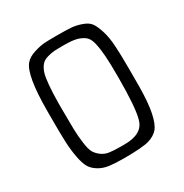

<svg xmlns="http://www.w3.org/2000/svg" viewBox="-149 -736 823 860"><g transform="rotate(-30 262.5 -305.5)"><path d="M56.2 -297.9V-345.2Q56.2 -532.2 95.2 -577.1Q111.3 -596.2 143.1 -606.2Q174.8 -616.2 197.5 -617.7Q220.2 -619.1 256.8 -619.1H261.2Q310.1 -619.1 335.9 -617.2Q361.8 -615.2 389.4 -605.2Q417 -595.2 429 -578.1Q440.9 -561 451.4 -527.6Q461.9 -494.1 464.8 -448.5Q467.8 -402.8 467.8 -333V-237.8Q466.8 -150.9 456.3 -102.1Q445.8 -53.2 428.5 -32.7Q411.1 -12.2 378.2 -2.2Q345.2 7.8 249 7.8Q203.1 7.8 173.6 3.9Q144 0 121.1 -13.9Q98.1 -27.8 86.7 -46.4Q75.2 -64.9 67.6 -103Q60.1 -141.1 58.1 -183.6Q56.2 -226.1 56.2 -297.9ZM117.2 -321.8Q117.2 -254.9 118.2 -218.5Q119.1 -182.1 124 -145.5Q128.9 -108.9 137.5 -93.5Q146 -78.1 163.1 -64.9Q180.2 -51.8 202.6 -48.3Q225.1 -44.9 259.8 -44.9H280.8Q375 -44.9 391.1 -107.9Q392.1 -109.9 392.1 -110.8Q407.2 -166 407.2 -320.8Q407.2 -390.6 404.5 -428.7Q401.9 -466.8 395 -497.8Q388.2 -528.8 371.6 -541.5Q355 -554.2 332 -560.1Q309.1 -565.9 269 -565.9Q234.9 -565.9 219 -564.9Q203.1 -564 181.6 -557.9Q160.2 -551.8 148.7 -537.8Q137.2 -523.9 129.9 -501Q118.7 -461.9 117.2 -355Z"/></g></svg>

Font: CMU Typewriter Text
Style: Light
Weight: 200
Version: Version 0.7.0